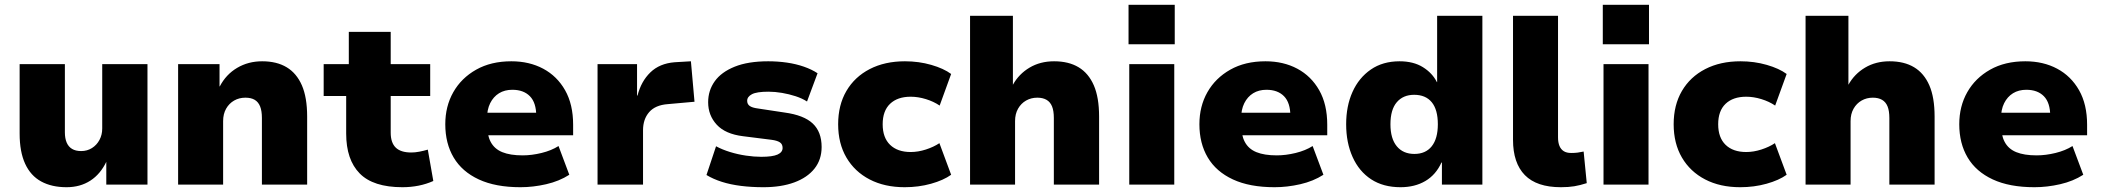

<svg xmlns="http://www.w3.org/2000/svg" viewBox="-20 -771 8776 802"><path d="M258 11Q196 11 152 -13Q108 -37 85 -87Q62 -137 62 -213V-503H251V-218Q251 -193 258.5 -175.5Q266 -158 281 -149Q296 -140 319 -140Q344 -140 364 -152.5Q384 -165 395.5 -186.5Q407 -208 407 -234V-503H596V0H424V-97H425Q400 -44 357.5 -16.5Q315 11 258 11Z M724 0V-503H897V-410H898Q924 -460 970.5 -487.5Q1017 -515 1075 -515Q1136 -515 1177.5 -490Q1219 -465 1241 -414.5Q1263 -364 1263 -284V0H1074V-278Q1074 -308 1066.5 -326.5Q1059 -345 1044 -354Q1029 -363 1005 -363Q979 -363 958 -351Q937 -339 924.5 -317Q912 -295 912 -265V0Z M1661 11Q1539 11 1482.5 -46.5Q1426 -104 1426 -213V-370H1332V-503H1437V-638H1612V-503H1777V-370H1612V-217Q1612 -175 1633 -154.5Q1654 -134 1698 -134Q1714 -134 1732 -137.5Q1750 -141 1767 -146L1790 -15Q1761 -2 1728.5 4.5Q1696 11 1661 11Z M2154 11Q2050 11 1980 -21.5Q1910 -54 1875 -113Q1840 -172 1840 -252Q1840 -327 1873.5 -386Q1907 -445 1969 -480Q2031 -515 2116 -515Q2191 -515 2249 -484Q2307 -453 2340.5 -394Q2374 -335 2374 -250V-206H1992V-300H2230L2220 -286Q2220 -342 2193.5 -369Q2167 -396 2120 -396Q2088 -396 2064.5 -381.5Q2041 -367 2027.5 -340Q2014 -313 2014 -273V-256Q2014 -208 2029.5 -178.5Q2045 -149 2078 -135.5Q2111 -122 2163 -122Q2201 -122 2242 -132Q2283 -142 2313 -161L2358 -41Q2316 -14 2261.5 -1.5Q2207 11 2154 11Z M2476 0V-503H2641V-372H2643Q2658 -431 2696.5 -468.5Q2735 -506 2798 -511L2866 -515L2881 -346L2769 -336Q2717 -332 2691.5 -302.5Q2666 -273 2666 -227V0Z M3169 11Q3119 11 3075 5.5Q3031 0 2995 -11.5Q2959 -23 2931 -40L2971 -160Q2997 -146 3029.5 -136Q3062 -126 3096 -121Q3130 -116 3160 -116Q3207 -116 3228 -125.5Q3249 -135 3249 -153Q3249 -169 3237.5 -176.5Q3226 -184 3203 -187L3084 -202Q3010 -211 2974 -250Q2938 -289 2938 -344Q2938 -393 2965.5 -431.5Q2993 -470 3049 -492.5Q3105 -515 3189 -515Q3229 -515 3267 -509.5Q3305 -504 3338 -492.5Q3371 -481 3395 -465L3351 -347Q3331 -360 3303.5 -369Q3276 -378 3246.5 -383Q3217 -388 3190 -388Q3141 -388 3121 -377.5Q3101 -367 3101 -350Q3101 -336 3111.5 -328.5Q3122 -321 3145 -318L3257 -301Q3338 -290 3375 -255Q3412 -220 3412 -157Q3412 -104 3382 -66.5Q3352 -29 3297.5 -9Q3243 11 3169 11Z M3759 11Q3675 11 3612.5 -21.5Q3550 -54 3515.5 -113Q3481 -172 3481 -252Q3481 -332 3515.5 -391Q3550 -450 3613 -482.5Q3676 -515 3760 -515Q3818 -515 3870 -500Q3922 -485 3953 -462L3905 -330Q3880 -347 3847.5 -357Q3815 -367 3784 -367Q3729 -367 3698 -337.5Q3667 -308 3667 -252Q3667 -196 3698 -166Q3729 -136 3784 -136Q3815 -136 3847.5 -146.5Q3880 -157 3904 -173L3953 -41Q3921 -18 3869 -3.5Q3817 11 3759 11Z M4032 0V-705H4211V-417Q4236 -462 4280.5 -488.5Q4325 -515 4383 -515Q4444 -515 4485.5 -490Q4527 -465 4549 -414.5Q4571 -364 4571 -284V0H4382V-278Q4382 -308 4374.5 -326.5Q4367 -345 4351.5 -354Q4336 -363 4313 -363Q4287 -363 4266 -351Q4245 -339 4232.5 -317Q4220 -295 4220 -265V0Z M4694 -586V-751H4887V-586ZM4697 0V-503H4885V0Z M5304 11Q5200 11 5130 -21.5Q5060 -54 5025 -113Q4990 -172 4990 -252Q4990 -327 5023.5 -386Q5057 -445 5119 -480Q5181 -515 5266 -515Q5341 -515 5399 -484Q5457 -453 5490.5 -394Q5524 -335 5524 -250V-206H5142V-300H5380L5370 -286Q5370 -342 5343.5 -369Q5317 -396 5270 -396Q5238 -396 5214.5 -381.5Q5191 -367 5177.5 -340Q5164 -313 5164 -273V-256Q5164 -208 5179.5 -178.5Q5195 -149 5228 -135.5Q5261 -122 5313 -122Q5351 -122 5392 -132Q5433 -142 5463 -161L5508 -41Q5466 -14 5411.5 -1.5Q5357 11 5304 11Z M5830 11Q5758 11 5707.5 -22Q5657 -55 5630 -115Q5603 -175 5603 -252Q5603 -328 5629.5 -387Q5656 -446 5706 -480.5Q5756 -515 5826 -515Q5884 -515 5923.5 -490.5Q5963 -466 5982 -428H5983V-705H6172V0H6003V-92H6001Q5978 -41 5934 -15Q5890 11 5830 11ZM5888 -128Q5935 -128 5960.5 -160Q5986 -192 5986 -252Q5986 -313 5960.5 -344Q5935 -375 5887 -375Q5841 -375 5814.5 -344Q5788 -313 5788 -252Q5788 -192 5814.5 -160Q5841 -128 5888 -128Z M6500 11Q6399 11 6349.5 -39.5Q6300 -90 6300 -187V-705H6488V-197Q6488 -176 6494 -161.5Q6500 -147 6512 -139.5Q6524 -132 6543 -132Q6558 -132 6569.5 -133.5Q6581 -135 6595 -138L6608 -6Q6580 3 6556 7Q6532 11 6500 11Z M6675 -586V-751H6868V-586ZM6678 0V-503H6866V0Z M7249 11Q7165 11 7102.5 -21.5Q7040 -54 7005.5 -113Q6971 -172 6971 -252Q6971 -332 7005.5 -391Q7040 -450 7103 -482.5Q7166 -515 7250 -515Q7308 -515 7360 -500Q7412 -485 7443 -462L7395 -330Q7370 -347 7337.5 -357Q7305 -367 7274 -367Q7219 -367 7188 -337.5Q7157 -308 7157 -252Q7157 -196 7188 -166Q7219 -136 7274 -136Q7305 -136 7337.5 -146.5Q7370 -157 7394 -173L7443 -41Q7411 -18 7359 -3.5Q7307 11 7249 11Z M7522 0V-705H7701V-417Q7726 -462 7770.5 -488.5Q7815 -515 7873 -515Q7934 -515 7975.5 -490Q8017 -465 8039 -414.5Q8061 -364 8061 -284V0H7872V-278Q7872 -308 7864.5 -326.5Q7857 -345 7841.5 -354Q7826 -363 7803 -363Q7777 -363 7756 -351Q7735 -339 7722.5 -317Q7710 -295 7710 -265V0Z M8478 11Q8374 11 8304 -21.5Q8234 -54 8199 -113Q8164 -172 8164 -252Q8164 -327 8197.5 -386Q8231 -445 8293 -480Q8355 -515 8440 -515Q8515 -515 8573 -484Q8631 -453 8664.5 -394Q8698 -335 8698 -250V-206H8316V-300H8554L8544 -286Q8544 -342 8517.5 -369Q8491 -396 8444 -396Q8412 -396 8388.5 -381.5Q8365 -367 8351.5 -340Q8338 -313 8338 -273V-256Q8338 -208 8353.5 -178.5Q8369 -149 8402 -135.5Q8435 -122 8487 -122Q8525 -122 8566 -132Q8607 -142 8637 -161L8682 -41Q8640 -14 8585.5 -1.5Q8531 11 8478 11Z"/></svg>

Font: Nunito Sans 8pt Black
Style: Regular
Weight: 900
Version: Version 3.101;gftools[0.9.27]